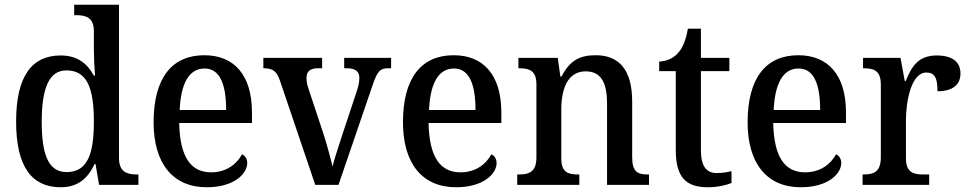

<svg xmlns="http://www.w3.org/2000/svg" viewBox="-20 -780 4086 810"><path d="M236 10C309 10 351 -28 379 -88H383L398 0H564V-44H557C515 -44 482 -55 482 -114V-760H293V-716H301C341 -716 376 -707 376 -649V-571C376 -537 378 -494 381 -461H376C349 -511 307 -546 236 -546C115 -546 48 -460 48 -267C48 -75 115 10 236 10ZM261 -54C186 -54 156 -124 156 -266C156 -406 186 -483 260 -483C349 -483 376 -406 376 -267C376 -128 348 -54 261 -54Z M852 10C969 10 1023 -48 1023 -92C1023 -111 1013 -124 1001 -129C979 -88 935 -53 871 -53C785 -53 739 -117 736 -261H1043V-306C1043 -464 967 -547 842 -547C706 -547 628 -452 628 -264C628 -91 709 10 852 10ZM934 -316H738C743 -429 778 -491 843 -491C909 -491 934 -422 934 -316Z M1161 -440 1310 0H1408L1550 -415C1571 -478 1583 -492 1616 -492H1630V-536H1432V-492H1444C1478 -492 1496 -479 1496 -452C1496 -435 1493 -418 1485 -395L1422 -205C1407 -158 1389 -105 1383 -77C1375 -111 1359 -172 1343 -220L1281 -407C1276 -422 1273 -437 1273 -451C1273 -478 1288 -492 1321 -492H1339V-536H1091V-492C1130 -492 1147 -481 1161 -440Z M1904 10C2021 10 2075 -48 2075 -92C2075 -111 2065 -124 2053 -129C2031 -88 1987 -53 1923 -53C1837 -53 1791 -117 1788 -261H2095V-306C2095 -464 2019 -547 1894 -547C1758 -547 1680 -452 1680 -264C1680 -91 1761 10 1904 10ZM1986 -316H1790C1795 -429 1830 -491 1895 -491C1961 -491 1986 -422 1986 -316Z M2162 0H2424V-44H2419C2378 -44 2348 -52 2348 -111V-318C2348 -402 2373 -479 2451 -479C2518 -479 2541 -428 2541 -342V0H2718V-44H2714C2672 -44 2647 -53 2647 -116V-351C2647 -488 2590 -547 2493 -547C2430 -547 2385 -528 2349 -457H2344L2333 -536H2167V-492H2171C2212 -492 2243 -483 2243 -424V-116C2243 -53 2210 -44 2169 -44H2162Z M2966 10C3009 10 3048 0 3066 -8V-58C3046 -53 3027 -50 3003 -50C2960 -50 2937 -79 2937 -147V-480H3057V-536H2937V-659H2882C2873 -608 2860 -578 2840 -556C2821 -534 2792 -522 2761 -520V-480H2831V-146C2831 -30 2876 10 2966 10Z M3358 10C3475 10 3529 -48 3529 -92C3529 -111 3519 -124 3507 -129C3485 -88 3441 -53 3377 -53C3291 -53 3245 -117 3242 -261H3549V-306C3549 -464 3473 -547 3348 -547C3212 -547 3134 -452 3134 -264C3134 -91 3215 10 3358 10ZM3440 -316H3244C3249 -429 3284 -491 3349 -491C3415 -491 3440 -422 3440 -316Z M3619 0H3900V-44H3874C3835 -44 3802 -52 3802 -111V-274C3802 -352 3824 -474 3888 -474C3924 -474 3935 -450 3935 -395C4001 -395 4032 -424 4032 -470C4032 -517 4000 -546 3932 -546C3854 -546 3826 -500 3801 -438H3797L3779 -536H3621V-492H3624C3665 -492 3696 -483 3696 -424V-116C3696 -53 3664 -44 3622 -44H3619Z"/></svg>

Font: Noto Serif Tamil SemiCondensed Medium
Style: Regular
Weight: 500
Width: 4
Designer: Indian Type Foundry, Tom Grace, and the Monotype Design Team
Foundry: Monotype Imaging Inc.
Version: Version 2.004